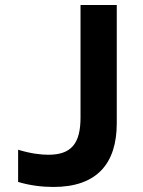

<svg xmlns="http://www.w3.org/2000/svg" viewBox="-20 -734 570 763"><path d="M192 9C366 9 444 -85 444 -244V-714H300V-267C300 -163 263 -119 172 -119C142 -119 101 -124 52 -139V-11C98 3 148 9 192 9Z"/></svg>

Font: Noto Sans Mono Condensed ExtraBold
Style: Regular
Weight: 800
Width: 3
Designer: Monotype Design Team
Foundry: Monotype Imaging Inc.
Version: Version 2.014